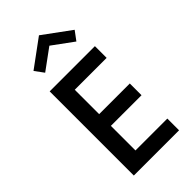

<svg xmlns="http://www.w3.org/2000/svg" viewBox="-340 -1241 1331 1331"><g transform="rotate(-45 325.0 -576.0)"><path d="M120.5 0V-825H564V-710H251.5V-471H552V-356H251.5V-115H564V0ZM190 -938.5 141.5 -1004.5 343 -1152.5 545 -1004.5 496 -938.5 343 -1050.5Z"/></g></svg>

Font: Spartan Thin SemiBold
Style: Regular
Weight: 600
Version: Version 1.004